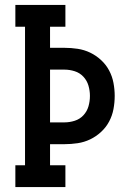

<svg xmlns="http://www.w3.org/2000/svg" viewBox="-20 -755 540 775"><path d="M42 0V-88H81V-647H42V-735H244V-647H182V-562H240Q267 -562 293.5 -558Q320 -554 344 -542.5Q368 -531 388 -512.5Q408 -494 420.5 -470.5Q433 -447 438 -420.5Q443 -394 443 -368Q443 -341 438 -314.5Q433 -288 420.5 -264.5Q408 -241 388 -222.5Q368 -204 344 -192.5Q320 -181 293.5 -177Q267 -173 240 -173H182V-88H244V0ZM182 -261H240Q261 -261 281.5 -267.5Q302 -274 316.5 -289.5Q331 -305 337 -325.5Q343 -346 343 -368Q343 -389 337 -409.5Q331 -430 316.5 -445.5Q302 -461 281.5 -467.5Q261 -474 240 -474H182Z"/></svg>

Font: Iosevka Curly Slab Semibold
Style: Regular
Weight: 600
Monospace: yes
Designer: Belleve Invis
Foundry: Belleve Invis
Version: Version 22.1.2; ttfautohint (v1.8.4)